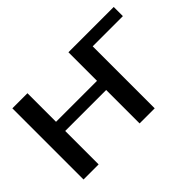

<svg xmlns="http://www.w3.org/2000/svg" viewBox="-109 -959 1259 1259"><g transform="rotate(-45 520.0 -330.0)"><path d="M75 0V-660H215V-395H595V-660H1015V-575H735V0H595V-310H215V0Z"/></g></svg>

Font: Xolonium
Style: Regular
Weight: 400
Designer: Severin Meyer
Version: Version 4.2